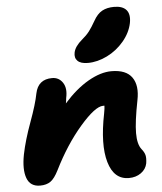

<svg xmlns="http://www.w3.org/2000/svg" viewBox="-57 -924 801 950"><g transform="rotate(-5 343.0 -449.0)"><path d="M392.1 -608.9Q356.9 -608.9 341.3 -624.3Q325.7 -639.6 331.1 -666Q337.4 -696.3 373 -726.1Q396 -745.1 410.4 -763.9Q424.8 -782.7 441.9 -813Q460.9 -847.2 485.4 -860.6Q509.8 -874 544.9 -874Q587.4 -874 606 -852.1Q624.5 -830.1 616.2 -787.1Q606.4 -739.7 571.5 -698.2Q536.6 -656.7 488.3 -632.8Q439.9 -608.9 392.1 -608.9ZM544.9 -23.9Q470.7 -23.9 445.1 -112.1Q419.4 -200.2 450.2 -353Q455.1 -378.4 455.1 -391.1H448.2Q408.7 -391.1 332.5 -303Q256.3 -214.8 195.8 -92.8Q176.3 -53.7 156 -39.3Q135.7 -24.9 104 -24.9Q54.7 -24.9 38.8 -68.4Q22.9 -111.8 37.1 -185.1Q51.3 -255.4 83.3 -342.3Q115.2 -429.2 125 -481Q139.2 -549.8 209 -549.8Q242.7 -549.8 261.5 -521.5Q280.3 -493.2 270 -445.8Q268.1 -427.2 266.1 -418.9Q326.2 -486.8 388.4 -522.5Q450.7 -558.1 503.9 -558.1Q577.1 -558.1 606 -516.8Q634.8 -475.6 620.1 -403.8Q599.1 -296.9 599.1 -241.7Q599.1 -186.5 619.1 -161.1Q632.3 -145 636.2 -130.1Q640.1 -115.2 636.2 -88.9Q630.4 -60.1 605.2 -42Q580.1 -23.9 544.9 -23.9Z"/></g></svg>

Font: Shantell Sans Bouncy
Style: Italic
Weight: 800
Italic angle: -11.31°
Designer: Stephen Nixon, Anya Danilova, Shantell Martin
Foundry: Arrow Type
Version: Version 1.006;[9816181b4]